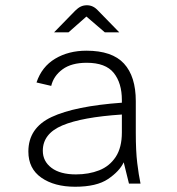

<svg xmlns="http://www.w3.org/2000/svg" viewBox="-20 -699 672 731"><path d="M266 12Q187 12 137.5 -22.5Q88 -57 88 -122Q88 -212 176.5 -253.5Q265 -295 444 -308V-318Q444 -383 413 -421.5Q382 -460 310 -460Q252 -460 218 -435Q184 -410 175 -372L119 -385Q139 -445 190 -475.5Q241 -506 309 -506Q407 -506 452 -457Q497 -408 497 -314V-194Q497 -124 502.5 -78.5Q508 -33 515 0H471L451 -81Q435 -47 391.5 -17.5Q348 12 266 12ZM269 -35Q318 -35 357.5 -50.5Q397 -66 420.5 -101.5Q444 -137 444 -195V-263Q292 -253 217.5 -221.5Q143 -190 143 -125Q143 -85 176 -60Q209 -35 269 -35ZM186 -576 266 -658Q277 -669 287.5 -674Q298 -679 311 -679Q323 -679 333.5 -674Q344 -669 354 -658L434 -576H379L309 -636L241 -576Z"/></svg>

Font: Atkinson Hyperlegible Mono ExtraLight
Style: Regular
Weight: 200
Monospace: yes
Designer: Elliott Scott, Megan Eiswerth, Linus Boman, Theodore Petrosky, Letters from Sweden
Foundry: Applied Design Works, Letters from Sweden
Version: Version 2.001